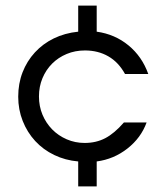

<svg xmlns="http://www.w3.org/2000/svg" viewBox="-20 -727 594 685"><path d="M259 -62H325V-151Q386 -159 434.5 -197Q483 -235 503 -290H422Q388 -251 355.5 -234Q323 -217 282 -217Q248 -217 218 -230Q188 -243 166 -265.5Q144 -288 131.5 -318Q119 -348 119 -383Q119 -418 131.5 -448Q144 -478 166 -500Q188 -522 218 -534.5Q248 -547 283 -547Q330 -547 366.5 -526Q403 -505 426 -463H509Q487 -525 438.5 -565Q390 -605 325 -614V-707H259V-614Q211 -609 172 -590Q133 -571 104.5 -540Q76 -509 60.5 -469Q45 -429 45 -382Q45 -336 61 -295.5Q77 -255 105.5 -224Q134 -193 173.5 -174Q213 -155 259 -151Z"/></svg>

Font: Involve
Style: Regular
Weight: 400
Designer: Stefan Peev
Foundry: Context Ltd.
Version: Version 1.001